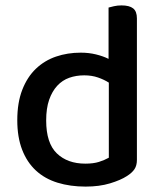

<svg xmlns="http://www.w3.org/2000/svg" viewBox="-20 -677 598 711"><path d="M279 -482Q309 -482 335.5 -475.5Q362 -469 382 -459V-649Q389 -651 402 -654Q415 -657 430 -657Q459 -657 473 -646Q487 -635 487 -609V-85Q487 -64 478 -50.5Q469 -37 450 -25Q427 -10 387.5 2Q348 14 297 14Q240 14 193 -0.5Q146 -15 113 -45.5Q80 -76 62 -122.5Q44 -169 44 -232Q44 -297 62.5 -344.5Q81 -392 113 -422.5Q145 -453 187.5 -467.5Q230 -482 279 -482ZM383 -371Q366 -382 343 -390Q320 -398 292 -398Q262 -398 236.5 -389Q211 -380 192 -359.5Q173 -339 162 -307.5Q151 -276 151 -231Q151 -147 190.5 -109Q230 -71 296 -71Q326 -71 346.5 -77.5Q367 -84 383 -93Z"/></svg>

Font: Baloo Chettan 2 Medium
Style: Regular
Weight: 500
Designer: Maithili Shingre, Unnati Kotecha and Ek Type
Foundry: Ek Type
Version: Version 1.640;hotconv 1.0.111;makeotfexe 2.5.65597; ttfautoh